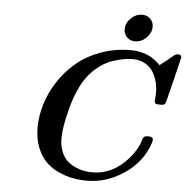

<svg xmlns="http://www.w3.org/2000/svg" viewBox="-60 -965 1029 1047"><g transform="rotate(5 454.0 -442.0)"><path d="M161.1 -243.2Q161.1 -306.2 180.7 -371.1Q200.2 -436 239.5 -496.6Q278.8 -557.1 334 -604Q389.2 -650.9 466.1 -679.4Q543 -708 630.9 -708Q730 -708 793.9 -640.1Q814 -655.3 833 -670.7Q852.1 -686 859.6 -692.6Q867.2 -699.2 875 -703.6Q882.8 -708 890.1 -708Q908.2 -708 908.2 -691.9Q908.2 -687 849.1 -450.2Q845.2 -435.1 840.1 -430.4Q835 -425.8 819.8 -425.8H813Q795.9 -425.8 790.5 -429.4Q785.2 -433.1 785.2 -443.8Q785.2 -447.8 786.6 -462.4Q788.1 -477.1 788.1 -488.8Q788.1 -516.6 781.5 -544.2Q774.9 -571.8 759.5 -598.9Q744.1 -626 714.6 -643.1Q685.1 -660.2 644 -660.2Q624 -660.2 601.6 -656.5Q579.1 -652.8 542 -641.8Q504.9 -630.9 466.6 -603Q428.2 -575.2 397.9 -533.2Q352.1 -469.2 324 -363Q295.9 -256.8 295.9 -198.2Q295.9 -149.4 313 -113.8Q330.1 -78.1 359.1 -60.1Q388.2 -42 417.5 -33.9Q446.8 -25.9 480 -25.9Q589.8 -25.9 673.8 -120.1Q699.7 -149.9 714.8 -177.5Q730 -205.1 732.4 -218.5Q734.9 -231.9 741.5 -240Q748 -248 762.2 -248H768.1Q793 -248 793 -231.9Q793 -227.1 789.1 -212.9Q754.9 -108.9 658.9 -43.5Q563 22 455.1 22Q415 22 376.5 14.9Q337.9 7.8 297.9 -10.5Q257.8 -28.8 228.5 -57.9Q199.2 -86.9 180.2 -134.5Q161.1 -182.1 161.1 -243.2ZM587.4 -818.8Q587.4 -853 614.7 -879.4Q642.1 -905.8 676.3 -905.8Q703.1 -905.8 720.7 -888.4Q738.3 -871.1 738.3 -845.2Q738.3 -812 711.2 -784.9Q684.1 -757.8 649.4 -757.8Q622.6 -757.8 605 -775.4Q587.4 -793 587.4 -818.8Z"/></g></svg>

Font: CMU Serif
Style: BoldItalic
Weight: 700
Italic angle: -14.04°
Version: Version 0.7.0